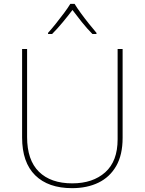

<svg xmlns="http://www.w3.org/2000/svg" viewBox="-20 -969 752 999"><path d="M618 -252Q618 -163 584.5 -105Q551 -47 492 -18.5Q433 10 355 10Q231 10 163 -57Q95 -124 95 -254V-714H121V-256Q121 -136 182.5 -75.5Q244 -15 356 -15Q463 -15 527.5 -72.5Q592 -130 592 -244V-714H618ZM368 -949Q380 -929 400 -901.5Q420 -874 442 -846.5Q464 -819 482 -798V-792H461Q433 -820 405.5 -854.5Q378 -889 357 -917Q336 -889 307.5 -854.5Q279 -820 251 -792H230V-798Q249 -819 271 -846.5Q293 -874 313.5 -901.5Q334 -929 346 -949Z"/></svg>

Font: Noto Sans Tamil Thin
Style: Regular
Weight: 100
Designer: Jelle Bosma - Monotype Design Team
Foundry: Monotype Imaging Inc.
Version: Version 2.004; ttfautohint (v1.8.4.7-5d5b)